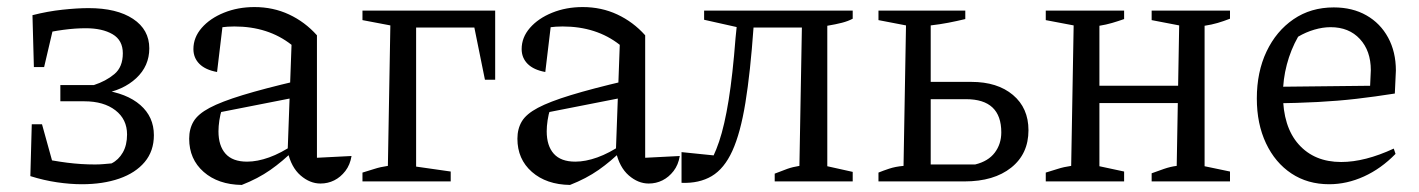

<svg xmlns="http://www.w3.org/2000/svg" viewBox="-20 -514 4020 544"><path d="M212 8Q179 8 141.5 2.5Q104 -3 66 -15L85 -68Q131 -58 170.5 -53Q210 -48 249 -48Q262 -48 273 -49Q284 -50 296 -51Q316 -61 328 -82Q340 -103 340 -133Q340 -176 307 -201.5Q274 -227 219 -227H151V-273H246Q280 -284 304 -304Q328 -324 328 -363Q328 -400 299 -417Q270 -434 223 -434Q193 -434 159.5 -429.5Q126 -425 88 -416L72 -471Q115 -482 157 -486.5Q199 -491 231 -491Q311 -491 357 -460.5Q403 -430 403 -377Q403 -327 366 -292.5Q329 -258 268 -248L270 -259Q339 -250 377.5 -216.5Q416 -183 416 -131Q416 -86 390 -55Q364 -24 318 -8Q272 8 212 8ZM140 -14 66 -15 70 -162H99ZM76 -324 72 -471 139 -469 105 -324Z M888 6Q858 6 831.5 -17Q805 -40 795 -85L806 -387Q740 -439 644 -439Q625 -439 606 -436.5Q587 -434 570 -430L612 -452L595 -310Q562 -316 545 -333Q528 -350 528 -375Q528 -408 551.5 -435Q575 -462 614.5 -478Q654 -494 701 -494Q754 -494 799 -473Q844 -452 878 -414V-67L976 -72Q972 -47 958.5 -29.5Q945 -12 927 -3Q909 6 888 6ZM665 10Q598 9 557 -27Q516 -63 516 -121Q516 -149 528.5 -170Q541 -191 574 -208.5Q607 -226 667.5 -244.5Q728 -263 822 -285V-239L583 -192L609 -205Q604 -190 601.5 -173Q599 -156 599 -142Q599 -101 619 -78.5Q639 -56 680 -56Q709 -56 742.5 -68Q776 -80 813 -105V-89Q781 -57 746 -32.5Q711 -8 665 10Z M1383 -484V-288H1354L1324 -436H1159V-42L1257 -28V0H1007V-25Q1024 -30 1041 -35.5Q1058 -41 1079 -44L1086 -442L1007 -457V-484Z M1818 6Q1788 6 1761.5 -17Q1735 -40 1725 -85L1736 -387Q1670 -439 1574 -439Q1555 -439 1536 -436.5Q1517 -434 1500 -430L1542 -452L1525 -310Q1492 -316 1475 -333Q1458 -350 1458 -375Q1458 -408 1481.5 -435Q1505 -462 1544.5 -478Q1584 -494 1631 -494Q1684 -494 1729 -473Q1774 -452 1808 -414V-67L1906 -72Q1902 -47 1888.5 -29.5Q1875 -12 1857 -3Q1839 6 1818 6ZM1595 10Q1528 9 1487 -27Q1446 -63 1446 -121Q1446 -149 1458.5 -170Q1471 -191 1504 -208.5Q1537 -226 1597.5 -244.5Q1658 -263 1752 -285V-239L1513 -192L1539 -205Q1534 -190 1531.5 -173Q1529 -156 1529 -142Q1529 -101 1549 -78.5Q1569 -56 1610 -56Q1639 -56 1672.5 -68Q1706 -80 1743 -105V-89Q1711 -57 1676 -32.5Q1641 -8 1595 10Z M1911 4V-83L2019 -72L1982 -38Q2002 -67 2017.5 -113Q2033 -159 2044.5 -230.5Q2056 -302 2064 -406L2071 -475L2100 -430L1975 -458V-484H2396V-461Q2383 -454 2365.5 -449.5Q2348 -445 2324 -441V-43L2396 -27V0H2175V-22Q2195 -30 2210.5 -35.5Q2226 -41 2245 -44L2252 -436H2115Q2106 -309 2092 -223Q2078 -137 2055 -86.5Q2032 -36 1996.5 -15Q1961 6 1911 4Z M2469 0V-25Q2481 -30 2499 -36Q2517 -42 2540 -44L2547 -442L2469 -457V-484H2715V-460Q2690 -454 2666.5 -449.5Q2643 -445 2617 -442V-48H2743Q2780 -57 2798.5 -81.5Q2817 -106 2817 -139Q2817 -233 2717 -233H2583V-282H2732Q2806 -282 2850 -245Q2894 -208 2894 -145Q2894 -78 2845 -39Q2796 0 2713 0Z M3243 0V-23Q3259 -29 3278 -35.5Q3297 -42 3314 -44L3321 -442L3243 -457V-484H3465V-461Q3447 -454 3430 -449Q3413 -444 3393 -441V-43L3465 -28V0ZM2943 0V-25Q2960 -30 2977 -35.5Q2994 -41 3015 -44L3022 -442L2943 -457V-484H3165V-460Q3148 -454 3131 -449Q3114 -444 3095 -441V-43L3165 -28V0ZM3060 -222V-271H3357V-222Z M3746 8Q3685 8 3639 -22.5Q3593 -53 3567 -108Q3541 -163 3541 -235Q3541 -310 3568.5 -368Q3596 -426 3645 -459.5Q3694 -493 3759 -493Q3812 -493 3851.5 -470.5Q3891 -448 3913 -407.5Q3935 -367 3935 -314L3932 -249Q3875 -240 3823 -234Q3771 -228 3714 -225Q3657 -222 3586 -221L3587 -268L3862 -271L3864 -315Q3864 -370 3833 -403.5Q3802 -437 3750 -437Q3728 -437 3704 -430Q3680 -423 3658 -410Q3637 -373 3626 -331Q3615 -289 3615 -247Q3615 -155 3659.5 -105Q3704 -55 3780 -55Q3847 -55 3929 -93L3934 -78Q3893 -36 3844.5 -14Q3796 8 3746 8Z"/></svg>

Font: Piazzolla 24pt
Style: Regular
Weight: 400
Designer: Juan Pablo del Peral
Foundry: Huerta Tipografica
Version: Version 2.005